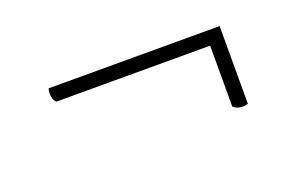

<svg xmlns="http://www.w3.org/2000/svg" viewBox="-40 -424 651 418"><g transform="rotate(-20 286.0 -215.0)"><path d="M469 -124Q455 -124 447 -132V-273H91Q83 -280 83 -294Q83 -301 85 -306H481V-126Q475 -124 469 -124Z"/></g></svg>

Font: Petrona ExtraLight
Style: Regular
Weight: 200
Designer: Ringo R. Seeber
Foundry: Ringo R. Seeber
Version: Version 2.001; ttfautohint (v1.8.3)